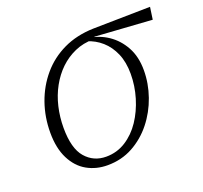

<svg xmlns="http://www.w3.org/2000/svg" viewBox="-95 -600 760 720"><g transform="rotate(-20 285.5 -240.0)"><path d="M219 12Q174 12 137.5 -8.5Q101 -29 79.5 -71.5Q58 -114 58 -176Q58 -238 77.5 -293.5Q97 -349 134 -392.5Q171 -436 223.5 -461Q276 -486 343 -488L571 -492L564 -443L337 -458L329 -450Q289 -450 255 -435Q221 -420 194.5 -394.5Q168 -369 149 -334.5Q130 -300 120.5 -259.5Q111 -219 111 -176Q111 -94 143 -57Q175 -20 225 -20Q268 -20 303.5 -42.5Q339 -65 364 -102.5Q389 -140 403 -186.5Q417 -233 417 -281Q417 -328 402 -362.5Q387 -397 361.5 -419.5Q336 -442 303 -452L314 -461Q355 -456 390 -432.5Q425 -409 446.5 -370Q468 -331 468 -277Q468 -224 450 -172.5Q432 -121 399 -79.5Q366 -38 320.5 -13Q275 12 219 12Z"/></g></svg>

Font: Source Serif 4 Light
Style: Italic
Weight: 300
Italic angle: -12°
Designer: Frank Grießhammer
Foundry: Adobe Systems Incorporated
Version: Version 4.004;hotconv 1.0.116;makeotfexe 2.5.65601